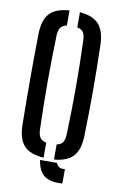

<svg xmlns="http://www.w3.org/2000/svg" viewBox="-101 -861 649 1044"><g transform="rotate(10 223.5 -339.0)"><path d="M51.5 -149.5Q50.5 -220.5 50 -282Q49.5 -343.5 49.5 -401.8Q49.5 -460 50 -520.8Q50.5 -581.5 51.5 -650.5Q53 -728 86.5 -764.8Q120 -801.5 195.5 -806.5V-723.5Q171 -718.5 160.5 -702.5Q150 -686.5 149.5 -654.5Q147.5 -584.5 146.5 -523Q145.5 -461.5 145.5 -402.5Q145.5 -343.5 146.5 -281Q147.5 -218.5 149.5 -145.5Q150 -113 160.5 -97.2Q171 -81.5 195.5 -76.5V6.5Q120 1.5 86.5 -35.2Q53 -72 51.5 -149.5ZM179 22H273Q278 37.5 289.5 43.8Q301 50 320.5 47.5V127Q254.5 132 221 107.2Q187.5 82.5 179 22ZM253 6.5V-77Q277.5 -81.5 287.2 -97.5Q297 -113.5 297.5 -145.5Q300 -217 301 -279Q302 -341 302 -399.8Q302 -458.5 301 -520.8Q300 -583 297.5 -654.5Q297 -686.5 287.2 -702.5Q277.5 -718.5 253 -723V-806.5Q325.5 -801 358.5 -764Q391.5 -727 393.5 -650.5Q395.5 -581.5 396.2 -520.8Q397 -460 397 -401.5Q397 -343 396.2 -281.8Q395.5 -220.5 393.5 -149.5Q391.5 -72.5 358.5 -36Q325.5 0.5 253 6.5Z"/></g></svg>

Font: Big Shoulders Stencil Text Thin SemiBold
Style: Regular
Weight: 600
Version: Version 2.001